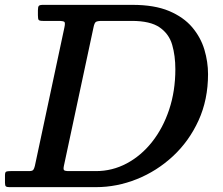

<svg xmlns="http://www.w3.org/2000/svg" viewBox="-62 -770 919 790"><path d="M-41.5 -17.5V-48.5Q-41.5 -61.5 -36.5 -63.8Q-31.5 -66 -18.5 -66H57.5Q71.5 -66 75.2 -71.5Q79 -77 81.5 -87.5L203 -657Q207 -675.5 203 -679.8Q199 -684 176 -684H115Q100 -684 97 -688.2Q94 -692.5 94 -707.5V-727.5Q94 -741.5 97.8 -745.8Q101.5 -750 115 -750H483Q573.5 -750 633.5 -724.8Q693.5 -699.5 728.8 -657.8Q764 -616 779 -565.8Q794 -515.5 794 -465Q794 -360 755 -274.5Q716 -189 649.8 -127.5Q583.5 -66 501.2 -33Q419 0 333 0H-23.5Q-33.5 0 -37.5 -3Q-41.5 -6 -41.5 -17.5ZM222.5 -66H333Q400 -66 459.2 -97.5Q518.5 -129 563.5 -185.8Q608.5 -242.5 634 -319Q659.5 -395.5 659.5 -485Q659.5 -540.5 646.5 -585.5Q633.5 -630.5 595 -657.2Q556.5 -684 480 -684H359.5Q338.5 -684 332.5 -679.8Q326.5 -675.5 323 -658.5L201 -88Q198 -74.5 201.2 -70.2Q204.5 -66 222.5 -66Z"/></svg>

Font: Besley* Medium
Style: Italic
Weight: 500
Italic angle: -13°
Designer: Owen Earl
Foundry: indestructible type*
Version: Version 3.000; ttfautohint (v1.8.3)